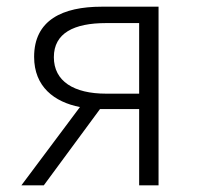

<svg xmlns="http://www.w3.org/2000/svg" viewBox="-20 -554 594 574"><path d="M297 -274C201 -274 141 -311 141 -383C141 -455 201 -485 297 -485H396V-274ZM44 0H111L279 -228H280H396V0H454V-534H284C167 -534 82 -494 82 -384C82 -295 142 -249 219 -234Z"/></svg>

Font: Noto Sans TC Light
Style: Regular
Weight: 300
Designer: Ryoko NISHIZUKA 西塚涼子 (kana, bopomofo & ideographs); Paul D. Hunt (Latin, Greek & Cyrillic); Sandoll Communications 산돌커뮤니
Foundry: Adobe
Version: Version 2.004;hotconv 1.0.118;makeotfexe 2.5.65603